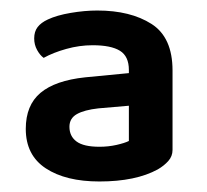

<svg xmlns="http://www.w3.org/2000/svg" viewBox="-20 -641 393 365"><path d="M165 -621Q228 -621 268 -595.5Q308 -570 308 -507V-356Q308 -344 300 -335Q292 -326 280 -319Q238 -296 169 -296Q105 -296 67 -321Q29 -346 29 -396Q29 -441 57 -464.5Q85 -488 142 -494L225 -502V-508Q225 -534 208 -544.5Q191 -555 156 -555Q131 -555 106 -548Q81 -541 63 -531Q56 -536 50.5 -546Q45 -556 45 -568Q45 -581 51.5 -589.5Q58 -598 71 -604Q88 -612 114.5 -616.5Q141 -621 165 -621ZM169 -362Q186 -362 201.5 -365.5Q217 -369 225 -373V-440L167 -435Q140 -432 126 -424Q112 -416 112 -400Q112 -382 125.5 -372Q139 -362 169 -362Z"/></svg>

Font: Baloo Bhaijaan 2 SemiBold
Style: Regular
Weight: 600
Designer: Sanskriti Dholi, Noopur Datye and Ek Type
Foundry: Ek Type
Version: Version 1.700